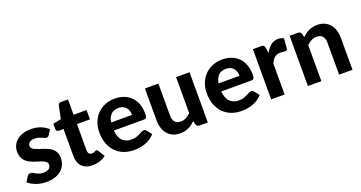

<svg xmlns="http://www.w3.org/2000/svg" viewBox="-39 -1256 3476 1851"><g transform="rotate(-20 1699.0 -331.0)"><path d="M377.5 -409.5Q372 -401 366.2 -397.2Q360.5 -393.5 350.5 -393.5Q340.5 -393.5 330 -398.5Q319.5 -403.5 306.5 -409.2Q293.5 -415 276.8 -420Q260 -425 238 -425Q204.5 -425 186 -411.2Q167.5 -397.5 167.5 -375Q167.5 -359.5 178 -349Q188.5 -338.5 205.8 -330.8Q223 -323 245 -316.2Q267 -309.5 290.2 -301.5Q313.5 -293.5 335.5 -283Q357.5 -272.5 374.8 -256.8Q392 -241 402.5 -218.8Q413 -196.5 413 -165Q413 -127.5 399.2 -95.8Q385.5 -64 359 -41Q332.5 -18 293 -5Q253.5 8 202 8Q175.5 8 149.5 3.2Q123.5 -1.5 100 -10.2Q76.5 -19 56 -30.5Q35.5 -42 20.5 -55.5L52.5 -107Q58 -116 66.2 -121Q74.5 -126 87.5 -126Q100 -126 110.5 -119.8Q121 -113.5 134 -106.2Q147 -99 164.8 -92.8Q182.5 -86.5 209 -86.5Q229 -86.5 243.5 -91Q258 -95.5 267 -103.2Q276 -111 280.2 -120.8Q284.5 -130.5 284.5 -141Q284.5 -158 273.8 -168.8Q263 -179.5 245.8 -187.5Q228.5 -195.5 206 -202Q183.5 -208.5 160.2 -216.5Q137 -224.5 114.8 -235.5Q92.5 -246.5 75.2 -263.2Q58 -280 47.2 -304.5Q36.5 -329 36.5 -364Q36.5 -396 49 -424.8Q61.5 -453.5 86.5 -475.5Q111.5 -497.5 148.8 -510.5Q186 -523.5 235 -523.5Q290 -523.5 335 -505.5Q380 -487.5 409 -458.5Z M677.5 8Q642.5 8 615.5 -2.2Q588.5 -12.5 570 -31.5Q551.5 -50.5 542 -77.5Q532.5 -104.5 532.5 -138.5V-416.5H484Q473 -416.5 465.2 -423.5Q457.5 -430.5 457.5 -444.5V-498.5L540 -513.5L568 -647Q573.5 -669.5 598.5 -669.5H670.5V-512.5H803.5V-416.5H670.5V-147.5Q670.5 -126 680.8 -113.5Q691 -101 710 -101Q720 -101 727 -103.2Q734 -105.5 739 -108.2Q744 -111 748.2 -113.2Q752.5 -115.5 757 -115.5Q763 -115.5 767 -112.8Q771 -110 775 -103.5L816.5 -37.5Q788 -15 752 -3.5Q716 8 677.5 8Z M982.5 -236.5Q989 -164 1023.8 -130.5Q1058.5 -97 1114.5 -97Q1143 -97 1163.8 -103.8Q1184.5 -110.5 1200.2 -118.8Q1216 -127 1228.8 -133.8Q1241.5 -140.5 1254 -140.5Q1270 -140.5 1279 -128.5L1319 -78.5Q1297 -53 1270.5 -36.2Q1244 -19.5 1215.5 -9.8Q1187 0 1158 3.8Q1129 7.5 1102 7.5Q1048 7.5 1001.2 -10.2Q954.5 -28 919.8 -62.8Q885 -97.5 865 -149Q845 -200.5 845 -268.5Q845 -321 862.2 -367.5Q879.5 -414 912 -448.5Q944.5 -483 991 -503.2Q1037.5 -523.5 1096 -523.5Q1145.5 -523.5 1187.2 -507.8Q1229 -492 1259.2 -462Q1289.5 -432 1306.2 -388.2Q1323 -344.5 1323 -288.5Q1323 -273 1321.5 -263Q1320 -253 1316.5 -247Q1313 -241 1307 -238.8Q1301 -236.5 1291.5 -236.5ZM1199.5 -318.5Q1199.5 -340 1193.8 -359.5Q1188 -379 1175.5 -394Q1163 -409 1144 -417.8Q1125 -426.5 1098.5 -426.5Q1049 -426.5 1021 -398.5Q993 -370.5 984.5 -318.5Z M1861 -515.5V0H1776Q1749.5 0 1742 -24L1733 -60Q1717.5 -45 1701 -32.5Q1684.5 -20 1665.8 -11Q1647 -2 1625.2 3Q1603.5 8 1578 8Q1536 8 1503.2 -6.5Q1470.5 -21 1448.5 -47Q1426.5 -73 1415 -109Q1403.5 -145 1403.5 -188V-515.5H1541.5V-188Q1541.5 -145 1561.2 -121.2Q1581 -97.5 1620 -97.5Q1649 -97.5 1674.5 -110.2Q1700 -123 1723 -145V-515.5Z M2085 -236.5Q2091.5 -164 2126.2 -130.5Q2161 -97 2217 -97Q2245.5 -97 2266.2 -103.8Q2287 -110.5 2302.8 -118.8Q2318.5 -127 2331.2 -133.8Q2344 -140.5 2356.5 -140.5Q2372.5 -140.5 2381.5 -128.5L2421.5 -78.5Q2399.5 -53 2373 -36.2Q2346.5 -19.5 2318 -9.8Q2289.5 0 2260.5 3.8Q2231.5 7.5 2204.5 7.5Q2150.5 7.5 2103.8 -10.2Q2057 -28 2022.2 -62.8Q1987.5 -97.5 1967.5 -149Q1947.5 -200.5 1947.5 -268.5Q1947.5 -321 1964.8 -367.5Q1982 -414 2014.5 -448.5Q2047 -483 2093.5 -503.2Q2140 -523.5 2198.5 -523.5Q2248 -523.5 2289.8 -507.8Q2331.5 -492 2361.8 -462Q2392 -432 2408.8 -388.2Q2425.5 -344.5 2425.5 -288.5Q2425.5 -273 2424 -263Q2422.5 -253 2419 -247Q2415.5 -241 2409.5 -238.8Q2403.5 -236.5 2394 -236.5ZM2302 -318.5Q2302 -340 2296.2 -359.5Q2290.5 -379 2278 -394Q2265.5 -409 2246.5 -417.8Q2227.5 -426.5 2201 -426.5Q2151.5 -426.5 2123.5 -398.5Q2095.5 -370.5 2087 -318.5Z M2640.5 -430.5Q2665 -474.5 2697 -500Q2729 -525.5 2772 -525.5Q2807 -525.5 2829 -509L2820 -407Q2817.5 -397 2812.2 -393.2Q2807 -389.5 2798 -389.5Q2790 -389.5 2775 -391.8Q2760 -394 2747 -394Q2728 -394 2713.2 -388.5Q2698.5 -383 2687 -373Q2675.5 -363 2666.2 -348.5Q2657 -334 2649 -315.5V0H2511V-515.5H2592.5Q2613.5 -515.5 2621.5 -508Q2629.5 -500.5 2633 -482Z M3016 -455.5Q3031.5 -470.5 3048.2 -483Q3065 -495.5 3083.8 -504.5Q3102.5 -513.5 3124.2 -518.5Q3146 -523.5 3171.5 -523.5Q3213.5 -523.5 3246 -509Q3278.5 -494.5 3300.8 -468.5Q3323 -442.5 3334.2 -406.5Q3345.5 -370.5 3345.5 -327.5V0H3208V-327.5Q3208 -370.5 3188 -394.2Q3168 -418 3129 -418Q3100 -418 3074.5 -405.5Q3049 -393 3026 -370.5V0H2888V-515.5H2973Q2999 -515.5 3007.5 -491.5Z"/></g></svg>

Font: Lato
Style: Regular
Weight: 800
Designer: Lukasz Dziedzic with Adam Twardoch and Botio Nikoltchev
Foundry: tyPoland Lukasz Dziedzic
Version: Version 2.015; 2015-08-06; http://www.latofonts.com/; ttfaut